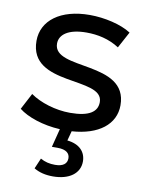

<svg xmlns="http://www.w3.org/2000/svg" viewBox="-85 -596 672 881"><g transform="rotate(10 250.5 -155.5)"><path d="M472 -151C472 -357 136 -255 136 -380C136 -422 177 -453 261 -453C313 -453 366 -442 414 -411L455 -487C409 -517 331 -535 262 -535C126 -535 41 -471 41 -376C41 -165 376 -268 376 -149C376 -104 339 -77 250 -77C181 -77 109 -100 64 -132L24 -56C64 -24 138 1 217 5L195 91H222C262 91 279 107 279 130C279 155 261 170 223 170C198 170 176 165 155 153L134 202C159 217 188 224 223 224C298 224 347 189 347 133C347 89 318 56 260 50L272 5C396 -3 472 -62 472 -151Z"/></g></svg>

Font: AWKNG-Font Medium
Style: Regular
Weight: 500
Designer: Awakening Church
Foundry: Awakening Church
Version: Version 1.700;PS 001.700;hotconv 1.0.88;makeotf.lib2.5.64775